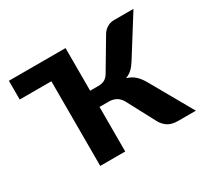

<svg xmlns="http://www.w3.org/2000/svg" viewBox="-112 -669 876 825"><g transform="rotate(-30 326.0 -256.5)"><path d="M12.5 -513H293.5V-301.5H333Q354 -301.5 366.8 -309.2Q379.5 -317 388.5 -333L476 -480.5Q485 -495 500.5 -504Q516 -513 533.5 -513H630.5L511 -322.5Q498.5 -302.5 485.5 -290.2Q472.5 -278 454 -271Q479 -263.5 495 -248.8Q511 -234 524 -211.5L644 0H558.5Q526 0 508 -11Q490 -22 477.5 -42.5L402 -184.5Q392 -203 376.2 -212Q360.5 -221 339.5 -221H293.5V0H169.5V-420H12.5Z"/></g></svg>

Font: Lato
Style: Bold
Weight: 700
Designer: Lukasz Dziedzic
Foundry: tyPoland Lukasz Dziedzic
Version: Version 2.007; 2014-02-27